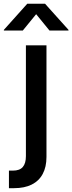

<svg xmlns="http://www.w3.org/2000/svg" viewBox="-66 -775 376 999"><path d="M68.8 -539.1H175.8V41.5Q175.8 93.8 156.2 130.1Q136.7 166.5 99.1 185.3Q61.5 204.1 6.8 204.1H-19.5V112.8H0.5Q36.6 112.8 52.7 93.8Q68.8 74.7 68.8 37.6ZM52.7 -616.2H-45.9V-619.6L75.7 -755.4H168.5L290.5 -619.6V-616.2H191.4L122.1 -701.2Z"/></svg>

Font: Inter 18pt Medium
Style: Regular
Weight: 500
Designer: Rasmus Andersson
Foundry: rsms
Version: Version 4.001;git-66647c0bb